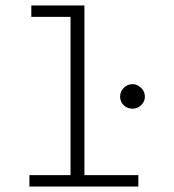

<svg xmlns="http://www.w3.org/2000/svg" viewBox="-20 -685 640 705"><path d="M88 0V-42H239V-623H95V-665H290V-42H488V0ZM467 -286Q447 -286 434 -299Q421 -312 421 -330Q421 -349 434.5 -362.5Q448 -376 467 -376Q484 -376 498 -362.5Q512 -349 512 -330Q512 -312 498.5 -299Q485 -286 467 -286Z"/></svg>

Font: Inconsolata Expanded Light
Style: Regular
Weight: 300
Width: 7
Monospace: yes
Designer: Raph Levien, Cyreal, Brenton Simpson
Foundry: Raph Levien, Cyreal, Google
Version: Version 3.001; ttfautohint (v1.8.2.53-6de2)